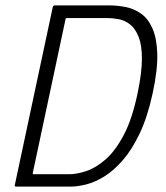

<svg xmlns="http://www.w3.org/2000/svg" viewBox="-20 -693 617 713"><path d="M547 -347Q528 -259 499 -198Q470 -137 436 -98Q402 -59 367 -37.5Q332 -16 299.5 -8Q267 0 242 0H40Q37 0 35.5 -1.5Q34 -3 35 -6L176 -667Q178 -673 183 -673H385Q415 -673 446 -667Q477 -661 503 -643Q529 -625 545.5 -589Q562 -553 564 -494Q566 -435 547 -347ZM491 -347Q507 -424 507 -474.5Q507 -525 495 -555.5Q483 -586 464 -601.5Q445 -617 422 -621.5Q399 -626 378 -626H230Q226 -626 224.5 -624.5Q223 -623 223 -620L102 -52Q101 -49 102 -47.5Q103 -46 106 -46H237Q265 -46 300 -57.5Q335 -69 371.5 -100.5Q408 -132 439.5 -191.5Q471 -251 491 -347Z"/></svg>

Font: Glory Thin Light
Style: Italic
Weight: 300
Italic angle: -12°
Version: Version 1.011